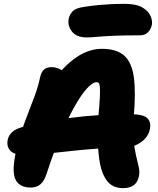

<svg xmlns="http://www.w3.org/2000/svg" viewBox="-20 -964 820 995"><path d="M617 11Q584 11 560 -3.5Q536 -18 519 -52Q502 -85 494.5 -138.5Q487 -192 486.5 -251.5Q486 -311 490 -362Q496 -425 497.5 -461Q499 -497 497.5 -513Q496 -529 492 -533.5Q488 -538 481 -538Q460 -538 430 -505Q400 -472 365 -409.5Q330 -347 293.5 -260Q257 -173 222 -65Q209 -25 189 -8.5Q169 8 140 8Q83 8 62 -30.5Q41 -69 59 -160Q72 -225 90 -279Q108 -333 127 -381Q146 -429 162 -473Q178 -517 187 -560Q193 -590 207.5 -603Q222 -616 247 -616Q269 -616 291 -605.5Q313 -595 327 -566L256 -543Q305 -617 371.5 -664Q438 -711 508 -711Q585 -711 624.5 -675Q664 -639 674 -561Q684 -483 673 -357Q667 -289 672 -240.5Q677 -192 685 -158Q693 -124 699 -98.5Q705 -73 700 -51Q694 -20 673.5 -4.5Q653 11 617 11ZM114 -160Q56 -160 34.5 -182Q13 -204 20 -240Q25 -263 43 -279.5Q61 -296 94 -305Q205 -334 344.5 -353Q484 -372 656 -372Q723 -372 743.5 -351.5Q764 -331 757 -296Q749 -253 708.5 -225.5Q668 -198 611 -198Q549 -198 490 -194Q431 -190 377 -184.5Q323 -179 275 -173.5Q227 -168 186.5 -164Q146 -160 114 -160ZM431 -770Q376 -770 352.5 -801Q329 -832 336 -867Q340 -887 356 -905Q372 -923 420 -929Q460 -935 492.5 -938Q525 -941 557 -942.5Q589 -944 627 -944Q686 -944 717.5 -925.5Q749 -907 760 -881.5Q771 -856 767 -835Q761 -810 745.5 -795.5Q730 -781 707 -781Q621 -781 567 -778.5Q513 -776 481.5 -773Q450 -770 431 -770Z"/></svg>

Font: Shantell Sans ExtraBold
Style: Italic
Weight: 800
Italic angle: -11°
Designer: Stephen Nixon, Anya Danilova, Shantell Martin
Foundry: Arrow Type
Version: Version 1.011;[c5ecc13dd]